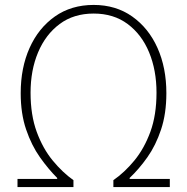

<svg xmlns="http://www.w3.org/2000/svg" viewBox="-20 -759 759 779"><path d="M51 0V-33H212V-37Q176 -73 142 -121Q108 -169 86 -233.5Q64 -298 64 -381Q64 -484 100 -564.5Q136 -645 202.5 -692Q269 -739 360 -739Q450 -739 516.5 -692Q583 -645 619 -564.5Q655 -484 655 -381Q655 -298 633.5 -233.5Q612 -169 578 -121Q544 -73 506 -37V-33H669V0H440V-28Q485 -59 525 -107.5Q565 -156 590 -224Q615 -292 615 -383Q615 -474 585 -546.5Q555 -619 498 -661.5Q441 -704 360 -704Q279 -704 222 -661.5Q165 -619 134.5 -546.5Q104 -474 104 -383Q104 -292 129 -224Q154 -156 194 -107.5Q234 -59 278 -28V0Z"/></svg>

Font: Noto Sans SC Thin
Style: Regular
Weight: 100
Designer: Ryoko NISHIZUKA 西塚涼子 (kana, bopomofo & ideographs); Paul D. Hunt (Latin, Greek & Cyrillic); Sandoll Communications 산돌커뮤니
Foundry: Adobe
Version: Version 2.004-H2;hotconv 1.0.118;makeotfexe 2.5.65603